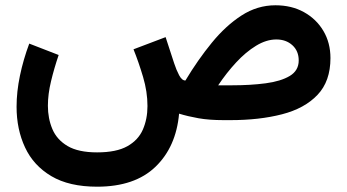

<svg xmlns="http://www.w3.org/2000/svg" viewBox="-20 -453 1308 724"><path d="M346.2 251Q240.7 251 173.6 211.2Q106.4 171.4 74.5 103Q42.5 34.7 42.5 -50.3Q42.5 -106.9 55.2 -167.7Q67.9 -228.5 90.3 -288.6L201.2 -245.6Q184.1 -195.3 172.4 -146.5Q160.6 -97.7 160.6 -54.2Q160.6 -6.3 177.5 33.7Q194.3 73.7 234.9 97.7Q275.4 121.6 346.2 121.6Q418.9 121.6 460.2 98.4Q501.5 75.2 518.8 35.4Q536.1 -4.4 536.1 -53.2Q536.1 -106.9 519.5 -162.8Q502.9 -218.8 483.4 -267.1L604.5 -313L636.7 -214.4Q645 -189 655.5 -169.2Q666 -149.4 679.2 -149.4Q726.1 -227.5 778.6 -291.7Q831.1 -356 890.6 -394.5Q950.2 -433.1 1018.6 -433.1Q1079.6 -433.1 1126.2 -407.2Q1172.9 -381.3 1199.5 -336.4Q1226.1 -291.5 1226.1 -233.9Q1226.1 -146.5 1177.2 -95.2Q1128.4 -43.9 1043.2 -22Q958 0 848.6 0H823.2Q768.6 0 728.5 -7.1Q688.5 -14.2 655.3 -24.4Q644 101.1 566.2 176Q488.3 251 346.2 251ZM1022 -304.2Q984.4 -304.2 945.6 -280.5Q906.7 -256.8 870.4 -217.5Q834 -178.2 802.7 -131.3H853.5Q924.8 -131.3 981.9 -138.9Q1039.1 -146.5 1072.8 -166.7Q1106.4 -187 1106.4 -225.1Q1106.4 -260.7 1082.5 -282.5Q1058.6 -304.2 1022 -304.2Z"/></svg>

Font: Vazirmatn UI NL
Style: Bold
Weight: 700
Designer: Saber Rastikerdar
Foundry: Saber Rastikerdar
Version: Version 33.003